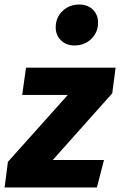

<svg xmlns="http://www.w3.org/2000/svg" viewBox="-47 -832 533 852"><path d="M68.4 -531.6H465.9L451.1 -418L187.1 -121.9H414.4L383 0H-26.7L-11.8 -113.9L253.8 -410.6H51.5ZM284 -630.3Q245.9 -630.3 223.1 -653.3Q200.2 -676.3 200.2 -710.7Q200.2 -754 230.3 -782.9Q260.4 -811.9 304.4 -811.9Q342.4 -811.9 365.2 -789.2Q388.1 -766.5 388.1 -731.5Q388.1 -688.1 358 -659.2Q327.9 -630.3 284 -630.3Z"/></svg>

Font: Fira Sans Variable
Style: Italic
Weight: 397
Italic angle: -8°
Designer: Carrois Corporate & Edenspiekermann AG
Foundry: Carrois Corporate GbR & Edenspiekermann AG
Version: Version 4.202